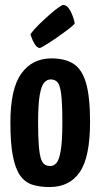

<svg xmlns="http://www.w3.org/2000/svg" viewBox="-20 -746 406 776"><path d="M180 10Q141 10 111 0.5Q81 -9 61.5 -36.5Q42 -64 32 -115.5Q22 -167 22 -251Q22 -387 66 -448.5Q110 -510 188 -510Q242 -510 276.5 -488.5Q311 -467 327.5 -411Q344 -355 344 -254Q344 -111 302.5 -50.5Q261 10 180 10ZM183 -75Q197 -75 208 -87Q219 -99 225.5 -137Q232 -175 232 -252Q232 -327 227.5 -364Q223 -401 213 -413Q203 -425 185 -425Q170 -425 158.5 -412Q147 -399 140.5 -361.5Q134 -324 134 -251Q134 -192 137 -156Q140 -120 146 -103Q152 -86 161.5 -80.5Q171 -75 183 -75ZM142 -552Q130 -552 121 -566.5Q112 -581 107.5 -594.5Q103 -608 103 -608Q117 -627 137.5 -647Q158 -667 179 -685.5Q200 -704 215.5 -715Q231 -726 235 -726Q252 -726 265 -701Q278 -676 282 -651Q274 -641 254 -626Q234 -611 211 -595Q188 -579 168.5 -567Q149 -555 142 -552Z"/></svg>

Font: Yanone Kaffeesatz SemiBold
Style: Regular
Weight: 600
Designer: Yanone (Cyrillic: Daniel Pouzeot, Huerta Tipografica, and Cyreal)
Foundry: Yanone
Version: Version 2.003